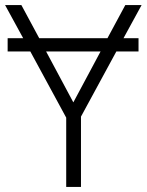

<svg xmlns="http://www.w3.org/2000/svg" viewBox="-20 -734 576 754"><path d="M524 -584V-532H437L298 -276V0H240V-272L99 -532H10V-584H71L0 -714H64L134 -584H402L472 -714H536L465 -584ZM268 -332 375 -532H161Z"/></svg>

Font: RS Noto Sans Light
Style: Regular
Weight: 300
Designer: Monotype Design Team
Foundry: Monotype Imaging Inc.
Version: Version 3.10